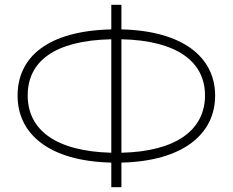

<svg xmlns="http://www.w3.org/2000/svg" viewBox="-20 -777 966 797"><path d="M873 -380C873 -539 740 -649 484 -655V-757H442V-655C178 -649 53 -540 53 -380C53 -220 185 -108 442 -102V0H484V-102C739 -108 873 -220 873 -380ZM484 -143V-614C713 -609 831 -522 831 -381C831 -237 710 -148 484 -143ZM95 -381C95 -522 206 -609 442 -614V-143C211 -149 95 -238 95 -381Z"/></svg>

Font: Montserrat arm ExtraLight
Style: Regular
Weight: 275
Designer: Julieta Ulanovsky
Foundry: Julieta Ulanovsky
Version: Version 6.000;PS 006.000;hotconv 1.0.88;makeotf.lib2.5.64775